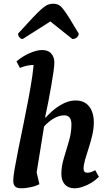

<svg xmlns="http://www.w3.org/2000/svg" viewBox="-20 -1004 592 1036"><path d="M96.3 12Q69.7 12 60.6 1Q51.4 -10 51.4 -29.9Q51.4 -49.3 59.4 -95.3Q67.3 -141.3 80 -203.9Q92.7 -266.4 106.9 -335.7Q121 -405 133.7 -471.8Q146.4 -538.7 154.3 -593.6Q162.3 -648.5 162.3 -680.6L208 -645.4Q200.2 -649.9 190 -651.8Q179.7 -653.8 166 -653.8Q148.4 -653.8 128.6 -650.1Q108.9 -646.4 87.4 -637.5L69 -672.8Q102.2 -700.9 140.4 -717.5Q178.6 -734 206.9 -734Q240.6 -734 256.9 -714.7Q273.3 -695.4 273.3 -666.9Q273.3 -650.8 268.6 -616.8Q263.9 -582.8 256.4 -540.1Q249 -497.4 240.3 -452.9Q231.6 -408.5 223.2 -370.4H227.2Q265.3 -413.1 307.1 -437.5Q349 -462 386.6 -462Q422.1 -462 443.9 -446Q465.8 -430.1 476 -403.4Q486.3 -376.6 486.3 -345Q486.3 -310.6 478 -274.9Q469.7 -239.2 458.6 -205.6Q447.6 -171.9 439.2 -142.8Q430.9 -113.8 430.9 -93.2Q430.9 -72 452.1 -72Q461.8 -72 472.4 -75.8Q483 -79.6 493.7 -85.8L513.8 -49.8Q495.9 -31.9 472.9 -17.8Q449.9 -3.7 425.8 4.1Q401.8 12 381.4 12Q348.8 12 330 -8.6Q311.1 -29.2 311.1 -66.1Q311.1 -106.6 324.8 -151.5Q338.5 -196.5 352 -242.7Q365.4 -288.8 365.4 -331.8Q365.4 -358.1 355.3 -369.9Q345.2 -381.7 326.8 -381.7Q302.2 -381.7 275.3 -367.8Q248.4 -353.9 217.9 -322.1L174.2 -51.6L168.4 -113.4L192.6 -10.2Q170.4 1.4 142.2 6.7Q114.1 12 96.3 12ZM267 -984.1Q282.2 -984.1 294.4 -978.5Q306.7 -972.9 319.9 -956.3Q333.2 -939.8 353.3 -907.8Q373.4 -875.9 404.8 -822.7Q404.8 -810.7 394.7 -802Q384.7 -793.4 370.4 -793.4L240.5 -897.3H265.8L102.3 -793.4Q92.9 -793.4 85.2 -802Q77.5 -810.7 77.5 -822.7Q125.9 -875.9 156 -907.8Q186 -939.8 205.2 -956.3Q224.5 -972.9 238.1 -978.5Q251.8 -984.1 267 -984.1Z"/></svg>

Font: Petrona
Style: Italic
Weight: 400
Italic angle: -9°
Designer: Ringo R. Seeber
Foundry: Ringo R. Seeber
Version: Version 2.001; ttfautohint (v1.8.3)